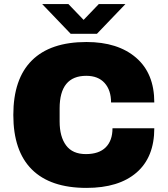

<svg xmlns="http://www.w3.org/2000/svg" viewBox="-20 -905 818 937"><path d="M402 -700Q555 -700 644 -623.5Q733 -547 733 -405H522Q522 -465 490.5 -500Q459 -535 401 -535Q271 -535 271 -376V-312Q271 -238 302.5 -195.5Q334 -153 399 -153Q463 -153 496 -186Q529 -219 529 -279H733Q733 -138 646.5 -63Q560 12 402 12Q226 12 135.5 -78Q45 -168 45 -344Q45 -520 135.5 -610Q226 -700 402 -700ZM592 -885 453 -740H325L186 -885H314L388 -808L462 -885Z"/></svg>

Font: Archicoco
Style: Regular
Weight: 400
Designer: Hector Gatti
Foundry: Hector Gatti
Version: 1.002